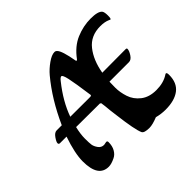

<svg xmlns="http://www.w3.org/2000/svg" viewBox="-169 -951 1196 1196"><g transform="rotate(-45 429.0 -353.5)"><path d="M338 -573Q259 -474 224 -375H225Q364 -375 384.5 -374.5Q405 -374 407 -376Q409 -378 410 -381Q393 -504 383 -548.5Q373 -593 363 -593Q353 -593 338 -573ZM249 -102 271 -106Q281 -106 281 -95Q281 -60 267 -36Q253 -12 232 -2Q198 15 174 15Q128 15 105 -19.5Q82 -54 82 -123.5Q82 -193 120 -304H62Q51 -304 51 -315Q51 -326 68 -350.5Q85 -375 104 -375H149Q220 -533 316 -648Q341 -678 377.5 -704Q414 -730 439 -730Q449 -730 456 -722Q477 -702 495 -599Q496 -594 499 -594Q502 -594 506 -598Q555 -665 618 -691.5Q681 -718 746 -718Q811 -718 828 -696Q836 -685 836 -655.5Q836 -626 829 -626Q828 -626 820 -630Q794 -642 755 -642Q670 -642 622.5 -582Q575 -522 559 -428Q616 -429 765 -429Q775 -429 775 -422Q775 -406 759 -381.5Q743 -357 723 -357H551Q550 -345 550 -304.5Q550 -264 564.5 -219.5Q579 -175 618.5 -144Q658 -113 721 -113Q784 -113 827 -141Q832 -145 836 -145Q844 -145 844 -124Q844 -54 799.5 -20Q755 14 675 14Q637 14 599 4Q552 23 524 23Q478 23 470 6Q452 -33 434 -180L428 -227Q424 -274 420 -298L413 -303L204 -304Q192 -253 192 -215Q192 -177 194.5 -159.5Q197 -142 211 -122Q225 -102 249 -102Z"/></g></svg>

Font: Aladin
Style: Regular
Weight: 400
Designer: Angel Koziupa and Alejandro Paul
Foundry: Angel Koziupa and Alejandro Paul
Version: Version 1.000